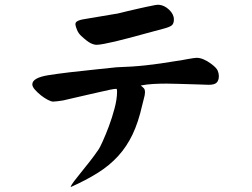

<svg xmlns="http://www.w3.org/2000/svg" viewBox="-20 -675 1040 792"><path d="M697.3 -594.7Q697.3 -578.1 689 -570.8Q680.7 -563.5 654.3 -556.6Q639.6 -552.7 616.2 -546.4Q592.8 -540 565.4 -532.7Q538.1 -525.4 509.3 -517.6Q480.5 -509.8 455.1 -503.9Q429.7 -498 409.2 -494.1Q388.7 -490.2 378.9 -490.2Q367.2 -490.2 353.5 -497.1Q339.8 -503.9 315.4 -526.4Q303.7 -537.1 297.9 -551.3Q292 -565.4 291 -574.2Q291 -582 296.4 -585.9Q301.8 -589.8 310.1 -592.3Q318.4 -594.7 328.6 -596.2Q338.9 -597.7 348.6 -599.6L453.1 -617.2Q462.9 -618.2 475.6 -621.6Q488.3 -625 507.3 -629.4Q526.4 -633.8 553.7 -640.1Q581.1 -646.5 621.1 -654.3Q626 -655.3 629.4 -655.3Q632.8 -655.3 635.7 -655.3Q658.2 -653.3 677.7 -634.8Q697.3 -616.2 697.3 -594.7ZM578.1 -293.9Q578.1 -284.2 573.2 -267.1Q568.4 -250 566.4 -240.2Q550.8 -170.9 526.9 -120.6Q502.9 -70.3 467.3 -31.2Q431.6 7.8 383.3 38.1Q335 68.4 271.5 96.7Q272.5 89.8 284.7 73.7Q296.9 57.6 314 36.6Q331.1 15.6 350.6 -9.3Q370.1 -34.2 386.7 -58.6Q391.6 -65.4 403.8 -92.3Q416 -119.1 429.2 -154.3Q442.4 -189.5 452.6 -228Q462.9 -266.6 462.9 -296.9Q462.9 -305.7 460.9 -308.6Q452.1 -308.6 435.5 -305.2Q418.9 -301.8 397.9 -296.9Q377 -292 352.5 -286.6Q328.1 -281.2 303.7 -275.4L240.2 -260.7Q226.6 -258.8 216.3 -257.3Q206.1 -255.9 199.2 -255.9Q191.4 -255.9 177.2 -263.2Q163.1 -270.5 148.9 -281.7Q134.8 -293 124 -305.2Q113.3 -317.4 113.3 -327.1Q113.3 -354.5 181.6 -365.2Q250 -376 384.8 -389.6L460.9 -397.5Q526.4 -399.4 583.5 -405.8Q640.6 -412.1 704.1 -422.9Q713.9 -423.8 727.1 -426.3Q740.2 -428.7 753.4 -431.2Q766.6 -433.6 777.3 -435.1Q788.1 -436.5 791 -436.5Q817.4 -436.5 850.6 -412.1Q873 -395.5 877.9 -383.8Q882.8 -372.1 882.8 -361.3Q882.8 -343.8 874 -334.5Q865.2 -325.2 840.8 -325.2Q832 -325.2 812 -326.2Q792 -327.1 767.1 -327.6Q742.2 -328.1 715.3 -329.1Q688.5 -330.1 667 -330.1Q638.7 -330.1 611.8 -328.6Q585 -327.1 560.5 -322.3Q569.3 -315.4 573.7 -310.5Q578.1 -305.7 578.1 -293.9Z"/></svg>

Font: JasonHandwriting1
Style: Regular
Weight: 400
Version: Version 1.48.20